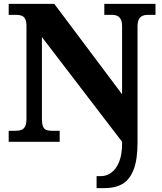

<svg xmlns="http://www.w3.org/2000/svg" viewBox="-20 -734 837 994"><path d="M480 240V178H502Q531 178 556 160Q581 142 596.5 104.5Q612 67 612 9V0L197 -542V-120Q197 -93 202.5 -79.5Q208 -66 219.5 -61.5Q231 -57 247 -57H289V0H25V-57H62Q78 -57 90.5 -61.5Q103 -66 110 -79.5Q117 -93 117 -120V-599Q117 -624 110 -636.5Q103 -649 91.5 -653Q80 -657 67 -657H25V-714H261L612 -246V-599Q612 -622 605 -634.5Q598 -647 587 -652Q576 -657 563 -657H520V-714H785V-657H742Q728 -657 716.5 -651.5Q705 -646 698.5 -633Q692 -620 692 -595V4Q692 93 671.5 145Q651 197 613.5 218.5Q576 240 522 240Z"/></svg>

Font: Noto Serif Tibetan ExtraBold
Style: Regular
Weight: 800
Version: Version 2.103